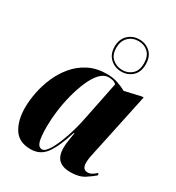

<svg xmlns="http://www.w3.org/2000/svg" viewBox="-191 -908 944 1032"><g transform="rotate(30 281.5 -392.0)"><path d="M157 10Q84 10 52 -40.5Q20 -91 20 -170Q20 -214 30 -265Q40 -316 61.5 -365.5Q83 -415 117.5 -456Q152 -497 200.5 -521.5Q249 -546 313 -546Q351 -546 383 -534.5Q415 -523 434 -512L535 -535H545L471 -186Q469 -175 464 -154.5Q459 -134 455.5 -113Q452 -92 452 -77Q452 -35 485 -35Q499 -35 511.5 -42.5Q524 -50 537 -62L542 -50Q523 -33 490 -11.5Q457 10 403 10Q357 10 332 -12.5Q307 -35 307 -86Q307 -110 311 -132Q315 -154 319 -182H315Q284 -83 250 -36.5Q216 10 157 10ZM211 -20Q230 -20 252 -57Q274 -94 295 -155Q316 -216 330 -288L377 -520Q365 -530 353 -532.5Q341 -535 329 -535Q299 -535 274.5 -508Q250 -481 231 -437Q212 -393 198.5 -340.5Q185 -288 178.5 -235.5Q172 -183 172 -140Q172 -76 180.5 -48Q189 -20 211 -20ZM370 -595Q330 -595 301.5 -621.5Q273 -648 273 -694Q273 -741 301.5 -767.5Q330 -794 370 -794Q410 -794 438 -768.5Q466 -743 466 -694Q466 -646 438 -620.5Q410 -595 370 -595ZM371 -605Q406 -605 430.5 -627.5Q455 -650 455 -694Q455 -738 431 -761Q407 -784 371 -784Q334 -784 309 -760Q284 -736 284 -693Q284 -649 310 -627Q336 -605 371 -605Z"/></g></svg>

Font: Noto Serif Display ExtraCondensed Black
Style: Italic
Weight: 900
Width: 2
Italic angle: -12°
Designer: Monotype Design Team
Foundry: Monotype Imaging Inc.
Version: Version 2.009